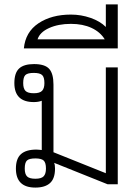

<svg xmlns="http://www.w3.org/2000/svg" viewBox="-20 -834 618 869"><path d="M52 -71Q52 -116 75 -136.5Q98 -157 145 -157Q154 -157 159.5 -156Q165 -155 169 -155V-378Q154 -372 133 -372Q45 -372 45 -458Q45 -504 66.5 -524Q88 -544 134 -544Q183 -544 202.5 -522.5Q222 -501 222 -451V-145L459 -50V-529H513V0H467L225 -97Q229 -88 229 -71Q229 -26 206.5 -5.5Q184 15 140 15Q52 15 52 -71ZM181 -458Q181 -485 170.5 -494.5Q160 -504 133 -504Q105 -504 95 -494.5Q85 -485 85 -458Q85 -433 95.5 -422.5Q106 -412 133 -412Q160 -412 170.5 -423Q181 -434 181 -458ZM188 -71Q188 -98 177.5 -107.5Q167 -117 140 -117Q112 -117 102 -107.5Q92 -98 92 -71Q92 -46 102.5 -35.5Q113 -25 140 -25Q167 -25 177.5 -36Q188 -47 188 -71Z M301 -768Q347 -768 390 -753Q433 -738 459 -712V-814H513V-615H88Q95 -689 154 -728.5Q213 -768 301 -768ZM454 -656Q434 -689 394.5 -707.5Q355 -726 301 -726Q244 -726 202 -707Q160 -688 150 -656Z"/></svg>

Font: Pridi ExtraLight
Style: Regular
Weight: 275
Designer: Katatrad Team
Foundry: CadsonDemak
Version: Version 1.001